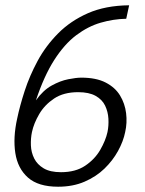

<svg xmlns="http://www.w3.org/2000/svg" viewBox="-20 -697 550 727"><path d="M45 -248Q55 -296 73.5 -353Q92 -410 122.5 -466.5Q153 -523 200 -570.5Q247 -618 313 -647Q379 -676 469 -677L458 -626Q409 -625 361 -611Q313 -597 268.5 -563.5Q224 -530 185.5 -470Q147 -410 116 -317Q143 -355 175.5 -373Q208 -391 238.5 -397Q269 -403 288 -403Q344 -403 380 -384.5Q416 -366 434.5 -335.5Q453 -305 457.5 -268.5Q462 -232 454 -197Q447 -162 427 -125.5Q407 -89 375.5 -58.5Q344 -28 300 -9Q256 10 200 10Q125 10 86 -24.5Q47 -59 38 -117.5Q29 -176 45 -248ZM101 -197Q96 -173 97 -146.5Q98 -120 109.5 -97Q121 -74 145.5 -59.5Q170 -45 211 -45Q266 -45 302.5 -69.5Q339 -94 359.5 -129.5Q380 -165 387 -197Q392 -221 390.5 -247.5Q389 -274 378 -297Q367 -320 342 -334Q317 -348 276 -348Q221 -348 185 -324Q149 -300 128.5 -265Q108 -230 101 -197Z"/></svg>

Font: Epunda Sans Light
Style: Italic
Weight: 300
Italic angle: -12.0243°
Designer: Simon Atzbach
Foundry: typofactur
Version: Version 2.204